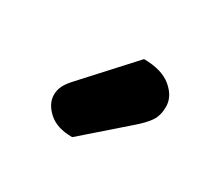

<svg xmlns="http://www.w3.org/2000/svg" viewBox="-59 -818 416 382"><g transform="rotate(30 149.0 -627.0)"><path d="M80.8 -620.9 180.4 -729.9Q222.2 -729.6 243.9 -711.1Q265.7 -692.7 265.7 -669.5Q265.7 -649.9 257.1 -636.6Q248.4 -623.3 227.8 -605.7L134.2 -523.9Q98.7 -523.9 79.6 -541.3Q60.5 -558.8 60.5 -579Q60.5 -590 65.2 -599.5Q69.8 -609 80.8 -620.9Z"/></g></svg>

Font: Baloo Tammudu 2
Style: Regular
Weight: 400
Designer: Maithili Shingre, Omkar Shende and Ek Type
Foundry: Ek Type
Version: Version 1.700